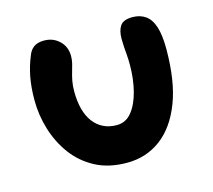

<svg xmlns="http://www.w3.org/2000/svg" viewBox="-81 -610 798 718"><g transform="rotate(-15 318.0 -251.0)"><path d="M328 10Q257 10 205.5 -17.5Q154 -45 120.5 -90.5Q87 -136 70 -192Q53 -248 53 -305Q53 -355 60.5 -394.5Q68 -434 83 -470Q90 -490 104.5 -501Q119 -512 145 -512Q180 -512 204 -489Q228 -466 228 -430Q228 -415 224.5 -401Q221 -387 216.5 -372Q212 -357 208.5 -339Q205 -321 205 -299Q205 -261 213 -230.5Q221 -200 237 -179Q253 -158 275.5 -147Q298 -136 327 -136Q362 -136 385 -164.5Q408 -193 420 -240Q432 -287 432 -342Q432 -364 430.5 -381Q429 -398 428 -412.5Q427 -427 427 -443Q427 -475 439.5 -493Q452 -511 487 -511Q516 -511 537 -496.5Q558 -482 568.5 -449.5Q579 -417 579 -364Q579 -239 547 -156.5Q515 -74 458.5 -32Q402 10 328 10Z"/></g></svg>

Font: Shantell Sans Light
Style: Bold
Weight: 700
Version: Version 1.011;[c5ecc13dd]